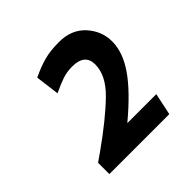

<svg xmlns="http://www.w3.org/2000/svg" viewBox="-116 -835 586 586"><g transform="rotate(-45 177.5 -542.0)"><path d="M188.8 -657.5Q243.8 -657.5 243.8 -612.5Q243.8 -565 196.2 -518.8Q148.8 -472.5 66.2 -413.8L37.5 -393.8V-345H296.2L311.2 -416.2H186.2Q261.2 -478.8 295.6 -528.8Q330 -578.8 330 -625Q330 -670 298.8 -704.4Q267.5 -738.8 213.8 -738.8Q175 -738.8 148.1 -731.2Q121.2 -723.8 90 -708.8L100 -631.2Q126.2 -643.8 146.2 -650.6Q166.2 -657.5 188.8 -657.5Z"/></g></svg>

Font: Cambay
Style: Bold Italic
Weight: 700
Italic angle: -11°
Designer: Pooja Saxena
Foundry: Pooja Saxena
Version: Version 1.006;PS 001.006;hotconv 1.0.70;makeotf.lib2.5.58329